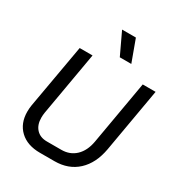

<svg xmlns="http://www.w3.org/2000/svg" viewBox="-216 -1079 1143 1229"><g transform="rotate(30 355.0 -465.0)"><path d="M62 -180Q62 -206 66 -229L149 -700H244L162 -229Q159 -210 159 -192Q159 -139 187.5 -108Q216 -77 266 -77H373Q436 -77 478 -117Q520 -157 533 -229L615 -700H710L628 -229Q608 -116 541 -54Q474 8 371 8H264Q170 8 116 -43Q62 -94 62 -180ZM325 -938H427L486 -777H401Z"/></g></svg>

Font: Bai Jamjuree Medium
Style: Italic
Weight: 500
Italic angle: -10°
Version: Version 1.000; ttfautohint (v1.6)